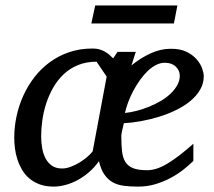

<svg xmlns="http://www.w3.org/2000/svg" viewBox="-20 -672 785 704"><path d="M727.1 -393.1Q727.1 -365.7 713.6 -342.8Q700.2 -319.8 677.5 -301.3Q654.8 -282.7 625.2 -268.3Q595.7 -253.9 563 -243.9Q530.3 -233.9 497.1 -227.8Q463.9 -221.7 434.1 -220.2Q433.1 -215.3 431.6 -209.2Q430.2 -203.1 428.7 -196.8Q427.2 -190.4 426 -184.3Q424.8 -178.2 424.8 -173.8Q424.8 -140.6 427.5 -116.9Q430.2 -93.3 439.9 -77.9Q449.7 -62.5 468.5 -55.2Q487.3 -47.9 520 -47.9Q553.7 -47.9 594.2 -72.3Q634.8 -96.7 689 -145V-82Q675.3 -68.4 655 -52Q634.8 -35.6 608.6 -21.2Q582.5 -6.8 551.8 2.7Q521 12.2 486.8 12.2Q457.5 12.2 434.3 9.3Q411.1 6.3 393.3 -3.7Q375.5 -13.7 362.8 -32Q350.1 -50.3 342.8 -81.1Q326.2 -57.6 305.9 -40.3Q285.6 -22.9 263.7 -11.2Q241.7 0.5 219.5 6.3Q197.3 12.2 176.8 12.2Q147.5 12.2 125.2 3.9Q103 -4.4 86.9 -18.3Q70.8 -32.2 60.3 -50.5Q49.8 -68.8 43.5 -88.6Q37.1 -108.4 34.7 -128.7Q32.2 -148.9 32.2 -167Q32.2 -205.6 40.5 -244.9Q48.8 -284.2 65.2 -320.6Q81.5 -356.9 106 -388.7Q130.4 -420.4 162.4 -443.8Q194.3 -467.3 233.6 -480.7Q272.9 -494.1 319.8 -494.1Q333.5 -494.1 344.5 -491Q355.5 -487.8 364.5 -482.7Q373.5 -477.5 380.9 -471.2Q388.2 -464.8 395 -458L411.1 -481.9H478Q476.6 -478 474.6 -471.7Q472.7 -465.3 470.2 -458L465.8 -443.8Q463.9 -437 461.9 -432.1Q494.1 -458.5 531 -475.8Q567.9 -493.2 606.9 -493.2Q641.6 -493.2 664.6 -481.7Q687.5 -470.2 701.4 -454.1Q715.3 -438 721.2 -420.9Q727.1 -403.8 727.1 -393.1ZM334 -445.8Q295.9 -445.8 265.9 -433.3Q235.8 -420.9 213.4 -399.7Q190.9 -378.4 175 -350.6Q159.2 -322.8 149.4 -292.5Q139.6 -262.2 135.3 -231.4Q130.9 -200.7 130.9 -172.9Q130.9 -151.9 134.3 -130.9Q137.7 -109.9 146.2 -92.8Q154.8 -75.7 169.7 -64.9Q184.6 -54.2 208 -54.2Q222.7 -54.2 239.5 -60.5Q256.3 -66.9 272 -76.4Q287.6 -85.9 300.3 -96.9Q313 -107.9 319.8 -117.2L371.1 -391.1ZM639.2 -394Q639.2 -413.6 624.5 -427.7Q609.9 -441.9 584 -441.9Q567.9 -441.9 551.8 -433.6Q535.6 -425.3 521 -411.1Q506.3 -397 493.2 -378.4Q480 -359.9 469 -339.4Q458 -318.8 450.2 -297.9Q442.4 -276.9 438 -257.8Q459 -259.8 482.2 -265.9Q505.4 -272 527.8 -281.2Q550.3 -290.5 570.6 -302.5Q590.8 -314.5 606 -329.1Q621.1 -343.8 630.1 -360.1Q639.2 -376.5 639.2 -394ZM617.7 -585.9H314.9L329.1 -651.9H630.4Z"/></svg>

Font: Charis SIL
Style: Italic
Weight: 400
Italic angle: -11°
Foundry: SIL International
Version: Version 4.112